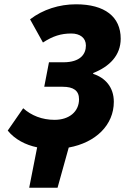

<svg xmlns="http://www.w3.org/2000/svg" viewBox="-20 -682 584 894"><path d="M116 192H248L300 5C426 -18 510 -100 510 -208C510 -276 470 -320 414 -338V-342C490 -372 542 -424 542 -502C542 -604 468 -662 334 -662C256 -662 180 -638 120 -592L180 -484C226 -514 264 -526 312 -526C352 -526 380 -506 380 -470C380 -430 354 -392 275 -392H208L186 -278H272C322 -278 348 -260 348 -220C348 -162 302 -124 234 -124C176 -124 126 -144 88 -178L16 -74C49 -33 99 -7 153 4Z"/></svg>

Font: Source Sans Pro Black
Style: Italic
Weight: 900
Italic angle: -11°
Designer: Paul D. Hunt
Foundry: Adobe Systems Incorporated
Version: Version 3.006;hotconv 1.0.111;makeotfexe 2.5.65597